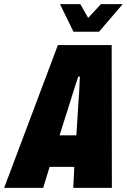

<svg xmlns="http://www.w3.org/2000/svg" viewBox="-60 -905 613 925"><path d="M-40 0 219 -688H478L479 0H293L298 -101H179L148 0ZM227 -253H308L319 -429Q320 -440 321 -453.5Q322 -467 322.5 -482Q323 -497 323.5 -511Q324 -525 325 -536H317Q312 -521 305.5 -501Q299 -481 293 -462Q287 -443 283 -430ZM531 -885 417 -752H294L229 -885H327L379 -794H342L426 -885Z"/></svg>

Font: Archivo ExtraCondensed Black
Style: Italic
Weight: 900
Width: 2
Italic angle: -10°
Designer: Hector Gatti
Foundry: Omnibus-Type
Version: Version 2.001